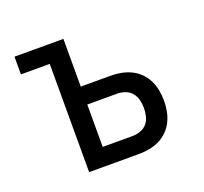

<svg xmlns="http://www.w3.org/2000/svg" viewBox="-96 -633 793 745"><g transform="rotate(-20 300.0 -260.0)"><path d="M152 0V-447H33V-520H235V-323H359Q380 -323 401.5 -319Q423 -315 442.5 -305.5Q462 -296 477.5 -280.5Q493 -265 502.5 -245.5Q512 -226 516 -204.5Q520 -183 520 -161Q520 -140 516 -118.5Q512 -97 502.5 -77.5Q493 -58 477.5 -42.5Q462 -27 442.5 -17.5Q423 -8 401.5 -4Q380 0 359 0ZM359 -74Q375 -74 391.5 -80Q408 -86 418.5 -98.5Q429 -111 433 -128Q437 -145 437 -161Q437 -178 433 -194.5Q429 -211 418.5 -224Q408 -237 391.5 -243Q375 -249 359 -249H235V-74Z"/></g></svg>

Font: Nova Nerd Font
Style: Regular
Weight: 400
Designer: Belleve Invis
Foundry: Belleve Invis
Version: Version 24.1.4; ttfautohint (v1.8.4);Nerd Fonts 3.1.1